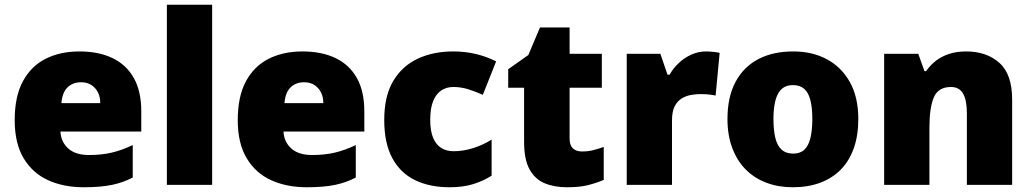

<svg xmlns="http://www.w3.org/2000/svg" viewBox="-20 -780 4354 810"><path d="M315 -563Q396 -563 454.5 -535Q513 -507 544.5 -451Q576 -395 576 -310V-225H235Q237 -182 267.5 -154Q298 -126 356 -126Q408 -126 451 -136Q494 -146 540 -168V-31Q500 -10 452.5 0Q405 10 333 10Q249 10 183.5 -19.5Q118 -49 80 -112Q42 -175 42 -273Q42 -373 76.5 -437Q111 -501 172.5 -532Q234 -563 315 -563ZM322 -433Q288 -433 265.5 -412Q243 -391 239 -345H403Q403 -370 393.5 -389.5Q384 -409 366 -421Q348 -433 322 -433Z M875 0H684V-760H875Z M1256 -563Q1337 -563 1395.5 -535Q1454 -507 1485.5 -451Q1517 -395 1517 -310V-225H1176Q1178 -182 1208.5 -154Q1239 -126 1297 -126Q1349 -126 1392 -136Q1435 -146 1481 -168V-31Q1441 -10 1393.5 0Q1346 10 1274 10Q1190 10 1124.5 -19.5Q1059 -49 1021 -112Q983 -175 983 -273Q983 -373 1017.5 -437Q1052 -501 1113.5 -532Q1175 -563 1256 -563ZM1263 -433Q1229 -433 1206.5 -412Q1184 -391 1180 -345H1344Q1344 -370 1334.5 -389.5Q1325 -409 1307 -421Q1289 -433 1263 -433Z M1877 10Q1793 10 1731 -20Q1669 -50 1635 -113Q1601 -176 1601 -274Q1601 -375 1639 -438.5Q1677 -502 1742.5 -532.5Q1808 -563 1892 -563Q1943 -563 1988.5 -552Q2034 -541 2073 -521L2017 -380Q1983 -395 1953.5 -404Q1924 -413 1892 -413Q1863 -413 1841 -398Q1819 -383 1807 -352.5Q1795 -322 1795 -275Q1795 -227 1807.5 -198Q1820 -169 1842 -155.5Q1864 -142 1893 -142Q1934 -142 1975.5 -155Q2017 -168 2054 -191V-39Q2020 -17 1977 -3.5Q1934 10 1877 10Z M2435 -141Q2461 -141 2482.5 -146.5Q2504 -152 2527 -160V-21Q2496 -8 2461 1Q2426 10 2372 10Q2318 10 2277.5 -7Q2237 -24 2214 -65.5Q2191 -107 2191 -182V-410H2124V-488L2209 -548L2258 -664H2383V-553H2519V-410H2383V-195Q2383 -168 2396.5 -154.5Q2410 -141 2435 -141Z M2958 -563Q2974 -563 2991 -561Q3008 -559 3016 -557L2999 -377Q2989 -379 2974.5 -381Q2960 -383 2934 -383Q2916 -383 2895.5 -379.5Q2875 -376 2856.5 -365Q2838 -354 2826.5 -332Q2815 -310 2815 -272V0H2624V-553H2766L2796 -465H2805Q2820 -492 2844 -514.5Q2868 -537 2897.5 -550Q2927 -563 2958 -563Z M3601 -278Q3601 -209 3582 -155Q3563 -101 3527 -64.5Q3491 -28 3440 -9Q3389 10 3324 10Q3264 10 3213.5 -9Q3163 -28 3126.5 -64.5Q3090 -101 3069.5 -155Q3049 -209 3049 -278Q3049 -370 3082.5 -433.5Q3116 -497 3178 -530Q3240 -563 3327 -563Q3407 -563 3468.5 -530Q3530 -497 3565.5 -433.5Q3601 -370 3601 -278ZM3243 -278Q3243 -231 3251 -198Q3259 -165 3277.5 -148.5Q3296 -132 3326 -132Q3356 -132 3373.5 -148.5Q3391 -165 3399 -198Q3407 -231 3407 -278Q3407 -325 3399 -357Q3391 -389 3373 -405Q3355 -421 3325 -421Q3282 -421 3262.5 -385Q3243 -349 3243 -278Z M4056 -563Q4142 -563 4196 -515Q4250 -467 4250 -360V0H4059V-302Q4059 -357 4043 -385Q4027 -413 3992 -413Q3938 -413 3919.5 -369Q3901 -325 3901 -242V0H3710V-553H3854L3880 -480H3887Q3905 -506 3929.5 -524.5Q3954 -543 3985.5 -553Q4017 -563 4056 -563Z"/></svg>

Font: Noto Sans Khmer Black
Style: Regular
Weight: 900
Version: Version 2.003